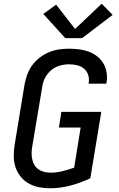

<svg xmlns="http://www.w3.org/2000/svg" viewBox="-20 -1005 640 1033"><path d="M249 8Q218 8 188.5 2Q159 -4 133.5 -18.5Q108 -33 90 -56Q72 -79 63 -107Q54 -135 54 -165.5Q54 -196 59 -227L112 -550Q117 -577 126.5 -603.5Q136 -630 153 -653.5Q170 -677 193.5 -695Q217 -713 243.5 -724Q270 -735 297 -739Q324 -743 351 -743Q379 -743 406 -739.5Q433 -736 457.5 -727Q482 -718 502.5 -702Q523 -686 536 -664Q549 -642 553.5 -615Q558 -588 553 -560Q553 -559 552.5 -558Q552 -557 552 -555H457Q457 -556 457 -556.5Q457 -557 457 -558Q461 -581 454.5 -601.5Q448 -622 432 -635.5Q416 -649 395 -654Q374 -659 351 -659Q335 -659 318 -656Q301 -653 285 -646Q269 -639 255 -627Q241 -615 231 -600.5Q221 -586 215 -569.5Q209 -553 207 -536L153 -214Q150 -196 150 -179Q150 -162 154 -145.5Q158 -129 166.5 -115.5Q175 -102 188.5 -93Q202 -84 218.5 -80Q235 -76 252 -76Q284 -76 316 -84Q348 -92 379 -103L414 -319H297L310 -403H525L466 -46Q414 -21 358.5 -6.5Q303 8 249 8ZM331 -800 213 -930 282 -980 384 -849 527 -985 586 -925 422 -800Z"/></svg>

Font: Iosevka SS04 Medium Extended
Style: Italic
Weight: 500
Width: 7
Italic angle: -9°
Monospace: yes
Designer: Belleve Invis
Foundry: Belleve Invis
Version: Version 19.0.0; ttfautohint (v1.8.4)